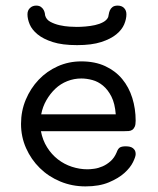

<svg xmlns="http://www.w3.org/2000/svg" viewBox="-20 -659 565 685"><path d="M78 -608Q78 -622 87 -630.5Q96 -639 109 -639Q120 -639 126.5 -634Q133 -629 136 -623Q139 -617 140 -611.5Q141 -606 141 -604Q145 -589 160 -581Q175 -573 193 -569Q211 -565 228 -564Q245 -563 254 -563Q268 -563 285.5 -564.5Q303 -566 319 -569.5Q335 -573 348 -580Q361 -587 366 -598Q367 -601 368 -608Q369 -615 372 -622Q375 -629 381.5 -634Q388 -639 400 -639Q414 -639 422.5 -630.5Q431 -622 431 -608Q431 -591 423 -572Q415 -553 395 -536.5Q375 -520 341 -509Q307 -498 255 -498Q202 -498 168 -509Q134 -520 114 -536.5Q94 -553 86 -572Q78 -591 78 -608ZM55 -217Q55 -263 72 -303.5Q89 -344 118 -374.5Q147 -405 186 -422.5Q225 -440 270 -440Q319 -440 355.5 -423Q392 -406 416 -377Q440 -348 452 -309.5Q464 -271 464 -228Q464 -214 460.5 -206.5Q457 -199 451.5 -195.5Q446 -192 439 -191.5Q432 -191 424 -191H126Q132 -159 148 -133.5Q164 -108 186.5 -90.5Q209 -73 236.5 -64Q264 -55 292 -55Q302 -55 316.5 -57Q331 -59 346 -65.5Q361 -72 374.5 -84Q388 -96 396 -115Q401 -129 408 -133Q415 -137 429 -137Q431 -137 437 -136.5Q443 -136 449 -133.5Q455 -131 459.5 -125Q464 -119 464 -109Q464 -100 454.5 -80.5Q445 -61 424 -42Q403 -23 368.5 -8.5Q334 6 285 6Q237 6 195 -11.5Q153 -29 122 -59.5Q91 -90 73 -130.5Q55 -171 55 -217ZM393 -251Q390 -290 377.5 -314.5Q365 -339 347.5 -353.5Q330 -368 309.5 -373.5Q289 -379 270 -379Q244 -379 220 -369.5Q196 -360 177.5 -342.5Q159 -325 145.5 -301.5Q132 -278 127 -251Z"/></svg>

Font: CMU Typewriter Custom
Style: Regular
Weight: 500
Monospace: yes
Version: Version 0.7.0